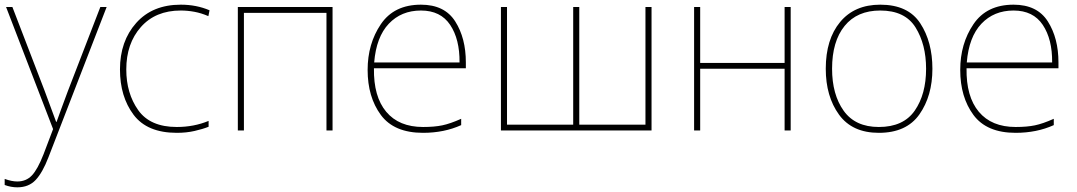

<svg xmlns="http://www.w3.org/2000/svg" viewBox="-26 -558 4607 821"><path d="M0 -528 201 -6 160 102Q135 166 110.5 192Q86 218 48 218Q24 218 -6 207V233Q21 243 48 243Q97 243 126.5 211.5Q156 180 181 115L430 -528H403L264 -168Q247 -123 235.5 -91Q224 -59 216 -37H214Q206 -58 194 -91Q182 -124 164 -172L27 -528Z M730 10Q771 10 806 2Q841 -6 866 -16V-41Q803 -15 730 -15Q616 -15 565 -87Q514 -159 514 -261Q514 -372 576.5 -442.5Q639 -513 747 -513Q776 -513 805.5 -507.5Q835 -502 865 -489L870 -514Q814 -538 747 -538Q626 -538 556.5 -460Q487 -382 487 -261Q487 -145 545 -67.5Q603 10 730 10Z M1396 -528V0H1370V-503H1017V0H991V-528Z M1774 -538Q1659 -538 1602.5 -454.5Q1546 -371 1546 -259Q1546 -143 1602.5 -66.5Q1659 10 1783 10Q1873 10 1946 -23V-50Q1899 -29 1865 -22Q1831 -15 1783 -15Q1680 -15 1625.5 -80Q1571 -145 1573 -266H1966V-291Q1966 -395 1920.5 -466.5Q1875 -538 1774 -538ZM1774 -513Q1858 -513 1899 -451.5Q1940 -390 1939 -291H1574Q1583 -400 1636.5 -456.5Q1690 -513 1774 -513Z M2760 -528V0H2116V-528H2142V-25H2425V-528H2451V-25H2734V-528Z M2968 -528V-289H3329V-528H3355V0H3329V-264H2968V0H2942V-528Z M3961 -264Q3961 -379 3909 -458.5Q3857 -538 3738 -538Q3628 -538 3566.5 -464Q3505 -390 3505 -264Q3505 -146 3561.5 -68Q3618 10 3732 10Q3850 10 3905.5 -69Q3961 -148 3961 -264ZM3532 -264Q3532 -381 3585.5 -447Q3639 -513 3738 -513Q3844 -513 3889 -440.5Q3934 -368 3934 -264Q3934 -155 3885.5 -85Q3837 -15 3732 -15Q3631 -15 3581.5 -84.5Q3532 -154 3532 -264Z M4308 -538Q4193 -538 4136.5 -454.5Q4080 -371 4080 -259Q4080 -143 4136.5 -66.5Q4193 10 4317 10Q4407 10 4480 -23V-50Q4433 -29 4399 -22Q4365 -15 4317 -15Q4214 -15 4159.5 -80Q4105 -145 4107 -266H4500V-291Q4500 -395 4454.5 -466.5Q4409 -538 4308 -538ZM4308 -513Q4392 -513 4433 -451.5Q4474 -390 4473 -291H4108Q4117 -400 4170.5 -456.5Q4224 -513 4308 -513Z"/></svg>

Font: Noto Sans UI Thin
Style: Regular
Weight: 250
Designer: Monotype Design Team
Foundry: Monotype Imaging Inc.
Version: Version 1.901